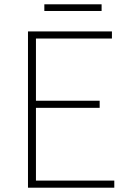

<svg xmlns="http://www.w3.org/2000/svg" viewBox="-20 -872 602 892"><path d="M110 0V-726H500V-693H147V-404H443V-371H147V-33H511V0ZM186 -821V-852H452V-821Z"/></svg>

Font: Source Han Sans SC ExtraLight
Style: Regular
Weight: 250
Designer: Ryoko NISHIZUKA 西塚涼子 (kana, bopomofo & ideographs); Paul D. Hunt (Latin, Greek & Cyrillic); Sandoll Communications 산돌커뮤니
Foundry: Adobe
Version: Version 2.004;hotconv 1.0.118;makeotfexe 2.5.65603